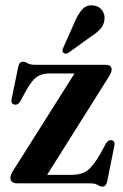

<svg xmlns="http://www.w3.org/2000/svg" viewBox="-20 -679 455 711"><path d="M381.5 -392.5 154.5 -31.5H245.5Q281 -31.5 303 -47.2Q325 -63 352.5 -111L372.5 -148Q381 -162.5 394 -159.5Q407 -156.5 403.5 -139.5L377 -7.5Q372.5 12 360.5 12Q351 12 341.8 6Q332.5 0 313 0H45Q18.5 0 18.5 -20.5Q18.5 -31.5 28 -46L256 -407H163.5Q134 -407 115.5 -393.8Q97 -380.5 75 -340.5L55 -303.5Q46 -288.5 32.5 -292Q19.5 -295 23 -312L47.5 -431.5Q51.5 -450.5 64.5 -450.5Q73 -450.5 82.2 -444.8Q91.5 -439 110.5 -439H370.5Q393.5 -439 393.5 -421Q393.5 -411.5 381.5 -392.5ZM257.5 -599.5Q270 -628.5 285.5 -645Q301 -661.5 324.5 -659Q346.5 -657 357.8 -641.2Q369 -625.5 367 -608.5Q365.5 -587.5 352.5 -572.8Q339.5 -558 317.5 -544L233.5 -483.5Q221.5 -476.5 214.5 -484Q210.5 -488.5 211.5 -493.5Q212.5 -498.5 215 -504Z"/></svg>

Font: Fraunces 144pt Soft SemiBold
Style: Regular
Weight: 600
Version: Version 1.000;[b76b70a41]